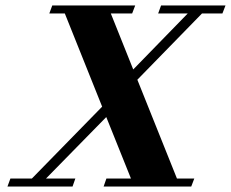

<svg xmlns="http://www.w3.org/2000/svg" viewBox="-20 -683 846 703"><path d="M7.3 0 18.1 -29.3H96.7L354 -292.5L217.3 -633.8H160.6L171.4 -663.1H475.1L463.9 -633.8H385.7L467.8 -428.7L667.5 -633.8H559.1L569.8 -663.1H805.7L794.4 -633.8H719.7L482.9 -391.1L627.9 -29.3H691.4L680.2 0H359.4L369.6 -29.3H459.5L369.1 -254.4L148.4 -29.3H255.9L245.6 0Z"/></svg>

Font: Elstob Grade
Style: Italic
Weight: 400
Italic angle: -20°
Designer: Peter S. Baker
Version: Version 1.015